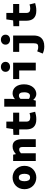

<svg xmlns="http://www.w3.org/2000/svg" viewBox="1601 -2411 998 4240"><g transform="rotate(-90 2100.0 -291.0)"><path d="M300 12Q250 12 203.5 -5.5Q157 -23 121 -56.5Q85 -90 63.5 -139Q42 -188 42 -250Q42 -312 63.5 -361Q85 -410 121 -443.5Q157 -477 203.5 -494.5Q250 -512 300 -512Q349 -512 395.5 -494.5Q442 -477 478 -443.5Q514 -410 536 -361Q558 -312 558 -250Q558 -188 536 -139Q514 -90 478 -56.5Q442 -23 395.5 -5.5Q349 12 300 12ZM300 -126Q344 -126 363 -159.5Q382 -193 382 -250Q382 -307 363 -340.5Q344 -374 300 -374Q256 -374 237 -340.5Q218 -307 218 -250Q218 -193 237 -159.5Q256 -126 300 -126Z M664 0V-500H804L816 -440H820Q850 -469 891 -490.5Q932 -512 987 -512Q1070 -512 1108 -456.5Q1146 -401 1146 -308V0H974V-286Q974 -328 961.5 -347Q949 -366 916 -366Q892 -366 874 -356Q856 -346 836 -328V0Z M1586 12Q1524 12 1481.5 -4Q1439 -20 1412.5 -49.5Q1386 -79 1374 -120.5Q1362 -162 1362 -212V-366H1242V-494L1370 -500L1392 -650H1534V-500H1732V-366H1534V-215Q1534 -161 1558.5 -141.5Q1583 -122 1631 -122Q1657 -122 1679.5 -126.5Q1702 -131 1722 -138L1752 -14Q1719 -5 1678 3.5Q1637 12 1586 12Z M2145 12Q2111 12 2078 -4.5Q2045 -21 2016 -54H2012L1998 0H1864V-696H2036V-534L2030 -462H2034Q2060 -486 2092.5 -499Q2125 -512 2159 -512Q2204 -512 2241 -494Q2278 -476 2304 -443Q2330 -410 2344 -363Q2358 -316 2358 -259Q2358 -194 2340 -143.5Q2322 -93 2292.5 -58.5Q2263 -24 2224.5 -6Q2186 12 2145 12ZM2104 -128Q2120 -128 2134 -134.5Q2148 -141 2158.5 -156Q2169 -171 2175.5 -195.5Q2182 -220 2182 -256Q2182 -318 2163.5 -345Q2145 -372 2108 -372Q2088 -372 2071 -364Q2054 -356 2036 -336V-152Q2052 -138 2069.5 -133Q2087 -128 2104 -128Z M2664 0V-366H2474V-500H2836V0ZM2744 -568Q2696 -568 2665 -595.5Q2634 -623 2634 -668Q2634 -713 2665 -741.5Q2696 -770 2744 -770Q2792 -770 2823 -741.5Q2854 -713 2854 -668Q2854 -623 2823 -595.5Q2792 -568 2744 -568Z M3195 188Q3146 188 3108 178.5Q3070 169 3037 154L3086 32Q3118 46 3140.5 50Q3163 54 3183 54Q3229 54 3246.5 32.5Q3264 11 3264 -40V-366H3074V-500H3436V-46Q3436 0 3425 42Q3414 84 3386.5 116.5Q3359 149 3312.5 168.5Q3266 188 3195 188ZM3344 -568Q3296 -568 3265 -595.5Q3234 -623 3234 -668Q3234 -713 3265 -741.5Q3296 -770 3344 -770Q3392 -770 3423 -741.5Q3454 -713 3454 -668Q3454 -623 3423 -595.5Q3392 -568 3344 -568Z M3986 12Q3924 12 3881.5 -4Q3839 -20 3812.5 -49.5Q3786 -79 3774 -120.5Q3762 -162 3762 -212V-366H3642V-494L3770 -500L3792 -650H3934V-500H4132V-366H3934V-215Q3934 -161 3958.5 -141.5Q3983 -122 4031 -122Q4057 -122 4079.5 -126.5Q4102 -131 4122 -138L4152 -14Q4119 -5 4078 3.5Q4037 12 3986 12Z"/></g></svg>

Font: Source Code Pro Black
Style: Regular
Weight: 900
Monospace: yes
Designer: Paul D. Hunt, Teo Tuominen
Foundry: Adobe Systems Incorporated
Version: Version 2.030;PS 1.000;hotconv 16.6.51;makeotf.lib2.5.65220